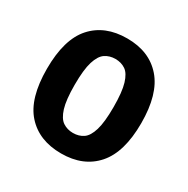

<svg xmlns="http://www.w3.org/2000/svg" viewBox="-113 -849 639 653"><g transform="rotate(30 207.0 -522.0)"><path d="M207 -297Q120 -297 70.8 -351.8Q21.5 -406.5 21.5 -522.5Q21.5 -638.5 70.8 -693.5Q120 -748.5 207 -748.5Q294 -748.5 343 -692.5Q392 -636.5 392 -522.5Q392 -408.5 343 -352.8Q294 -297 207 -297ZM207 -377.5Q230 -377.5 247 -389Q264 -400.5 273.5 -432Q283 -463.5 283 -522.5Q283 -582 273.5 -613.5Q264 -645 247 -656.5Q230 -668 207 -668Q184.5 -668 167.2 -656.5Q150 -645 140.2 -613.5Q130.5 -582 130.5 -522.5Q130.5 -463.5 140.2 -432Q150 -400.5 167.2 -389Q184.5 -377.5 207 -377.5Z"/></g></svg>

Font: Encode Sans Condensed SemiBold
Style: Regular
Weight: 600
Width: 3
Designer: Multiple Designers
Foundry: Impallari Type
Version: Version 3.000; ttfautohint (v1.8.3) -l 8 -r 50 -G 200 -x 14 